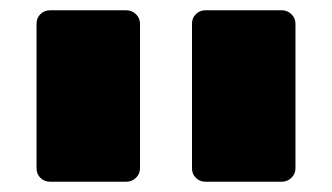

<svg xmlns="http://www.w3.org/2000/svg" viewBox="-20 -591 645 373"><path d="M379 -238Q368 -238 360.5 -245.5Q353 -253 353 -264V-545Q353 -556 360.5 -563.5Q368 -571 379 -571H528Q538 -571 546 -563.5Q554 -556 554 -545V-264Q554 -253 546 -245.5Q538 -238 528 -238ZM77 -238Q66 -238 58.5 -245.5Q51 -253 51 -264V-545Q51 -556 58.5 -563.5Q66 -571 77 -571H226Q236 -571 244 -563.5Q252 -556 252 -545V-264Q252 -253 244 -245.5Q236 -238 226 -238Z"/></svg>

Font: Rubik ExtraBold
Style: Regular
Weight: 800
Designer: Hubert and Fischer
Foundry: Hubert and Fischer
Version: Version 2.300;gftools[0.9.30]